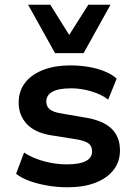

<svg xmlns="http://www.w3.org/2000/svg" viewBox="-20 -783 569 813"><path d="M266 10Q223 10 182 3Q141 -4 107 -16Q73 -28 48 -47L82 -137Q108 -120 138.5 -109Q169 -98 201 -92.5Q233 -87 263 -87Q317 -87 343.5 -101Q370 -115 370 -142Q370 -165 354.5 -176Q339 -187 304 -193L197 -210Q128 -221 93.5 -258Q59 -295 59 -349Q59 -396 85 -431Q111 -466 160.5 -486Q210 -506 280 -506Q317 -506 353.5 -500Q390 -494 421.5 -481.5Q453 -469 474 -450L438 -361Q418 -377 391.5 -387.5Q365 -398 336.5 -403.5Q308 -409 281 -409Q228 -409 202 -394.5Q176 -380 176 -353Q176 -332 191 -320Q206 -308 238 -303L342 -285Q416 -273 452 -238.5Q488 -204 488 -146Q488 -98 460.5 -63Q433 -28 383.5 -9Q334 10 266 10ZM213 -558 99 -763H193L273 -635L354 -763H448L334 -558Z"/></svg>

Font: Nunito Sans 9pt
Style: Bold
Weight: 700
Version: Version 3.101;gftools[0.9.27]